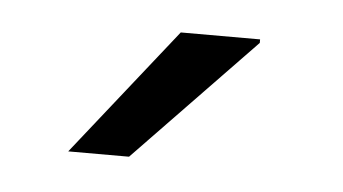

<svg xmlns="http://www.w3.org/2000/svg" viewBox="-27 -756 388 217"><g transform="rotate(5 166.5 -647.5)"><path d="M261 -720H171L56 -575H125L261 -716Z"/></g></svg>

Font: Chivo
Style: Italic
Weight: 400
Italic angle: -8°
Designer: Hector Gatti
Foundry: Omnibus-Type
Version: Version 1.003;PS 001.003;hotconv 1.0.70;makeotf.lib2.5.58329